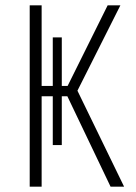

<svg xmlns="http://www.w3.org/2000/svg" viewBox="-20 -704 514 724"><path d="M272 -362 448 0H397L234 -341H213V-157H179V-341H137V0H92V-684H137V-380H179V-563H213V-380H235L386 -684H434Z"/></svg>

Font: Fira Sans Extra Condensed ExtraLight
Style: Regular
Weight: 275
Width: 1
Designer: Carrois Corporate & Edenspiekermann AG
Foundry: Carrois Corporate GbR & Edenspiekermann AG
Version: Version 4.203